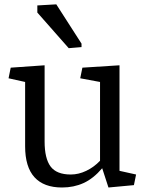

<svg xmlns="http://www.w3.org/2000/svg" viewBox="-20 -835 656 866"><path d="M181.2 -196.8Q181.2 -120.6 208 -84.2Q234.9 -47.9 299.3 -47.9Q334.5 -47.9 369.1 -64.5Q403.8 -81.1 431.2 -109.9V-465.3L341.8 -481.9L351.6 -529.8L519 -540.5V-64.5L593.8 -47.9L584 0L469.2 10.7L440.9 -76.2Q401.4 -29.8 357.2 -9.5Q313 10.7 259.8 10.7Q177.7 10.7 135.5 -35.6Q93.3 -82 93.3 -175.3V-465.3L18.6 -481.9L28.3 -529.8L181.2 -540.5ZM347.7 -622.6 290 -617.7 148.4 -778.3V-810.5L233.9 -815.4L347.7 -638.2Z"/></svg>

Font: Noticia Text
Style: Regular
Weight: 400
Designer: JM Sole
Foundry: JM Sole
Version: Version 1.003